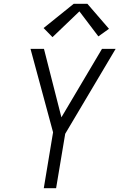

<svg xmlns="http://www.w3.org/2000/svg" viewBox="-20 -993 640 1013"><path d="M211 0 260 -295 141 -735H212L304 -374L518 -735H590L324 -287L276 0ZM257 -797 210 -845 369 -973H441L555 -841L499 -801L399 -933Z"/></svg>

Font: Iosevka SS04 Lt Ex Obl
Style: Regular
Weight: 300
Width: 7
Italic angle: -9°
Monospace: yes
Designer: Belleve Invis
Foundry: Belleve Invis
Version: Version 19.0.0; ttfautohint (v1.8.4)